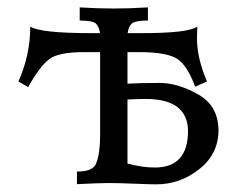

<svg xmlns="http://www.w3.org/2000/svg" viewBox="-20 -492 654 514"><path d="M394.5 -43.5Q483.4 -43.5 483.4 -142.1Q481.9 -227.1 370.1 -227.1Q348.6 -227.1 321.3 -225.6V-54.2Q360.4 -43.5 394.5 -43.5ZM397.9 1.5Q382.3 1.5 340.3 -0.2Q298.3 -2 270 -2Q245.6 -2 186 1V-32.7Q230.5 -32.7 237.8 -55.7Q247.6 -80.6 248 -126.5V-352.5H205.6Q136.7 -352.5 111.8 -333.7Q86.9 -314.9 55.2 -258.8L29.3 -273.9Q61 -344.7 61 -420.9Q87.9 -403.3 223.6 -403.3H247.6Q245.6 -419.9 237.1 -428.5Q228.5 -437 193.4 -437V-472.2Q242.7 -469.2 284.7 -469.2Q326.7 -469.2 376 -472.2V-437Q340.8 -437 332.3 -428.5Q323.7 -419.9 321.8 -403.3H359.9Q484.9 -403.3 508.3 -420.9L507.3 -390.1Q507.3 -335.9 534.2 -273.9L502.4 -259.8Q482.4 -314.9 456.1 -333.3Q429.7 -351.6 358.9 -352.5H321.3V-268.1Q356.9 -270 410.2 -270Q458 -269 511 -239Q564 -209 564.9 -143.6Q564.9 -80.1 513.7 -39.3Q462.4 1.5 397.9 1.5Z"/></svg>

Font: Kelvinch
Style: Regular
Weight: 400
Designer: Paul James MIller
Foundry: High-Logic / Made with FontCreator
Version: Version 3.30 September 23, 2016